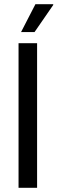

<svg xmlns="http://www.w3.org/2000/svg" viewBox="-20 -891 273 911"><path d="M80 -739 148 -871H232L233 -868L144 -739ZM68 0V-686H156V0Z"/></svg>

Font: Archivo Condensed
Style: Regular
Weight: 400
Width: 3
Designer: Hector Gatti
Foundry: Omnibus-Type
Version: Version 2.001; ttfautohint (v1.8.3)